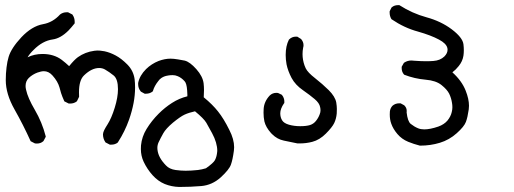

<svg xmlns="http://www.w3.org/2000/svg" viewBox="-20 -452 2040 762"><path d="M89.4 -224.6Q116.2 -237.8 148.9 -237.8Q193.4 -237.8 224.6 -214.8Q241.7 -201.7 254.4 -189.5Q274.9 -214.8 289.1 -225.1Q317.9 -245.6 354.5 -250.5Q361.3 -251.5 366.2 -251.5Q371.1 -251.5 377.7 -251Q384.3 -250.5 395 -248.5Q417 -243.7 439 -231.9Q461.9 -219.7 485.6 -195.8Q509.3 -171.9 514.2 -138.2Q516.1 -122.6 516.1 -104.5Q516.1 -45.4 492.2 22.9Q475.6 69.8 448.2 112.3L447.8 113.3Q437.5 122.1 421.4 122.1Q419.4 122.1 416 122.1L398.9 113.3L397.9 111.8Q388.7 98.1 388.7 81.1V80.6Q389.2 73.2 393.8 64Q398.4 54.7 407.2 41Q422.4 17.1 435.3 -24.4Q448.2 -65.9 448.2 -98.1Q448.2 -138.2 431.2 -152.3Q413.6 -166.5 396.5 -176.3Q386.2 -182.1 373.5 -182.1Q343.8 -182.1 313.5 -152.8Q293.5 -133.8 293.5 -85.9Q293.5 -78.1 293.9 -67.9L285.6 -50.8L284.2 -49.3Q273.4 -41 258.3 -41Q256.3 -41 252.9 -41L235.4 -49.8Q226.6 -69.3 222.4 -82.5Q218.3 -95.7 216.3 -104.5Q209.5 -128.9 188.5 -152.3Q173.3 -169.4 154.3 -169.4Q143.6 -169.4 128.9 -164.1Q108.9 -156.7 94.2 -142.6Q81.5 -129.9 81.5 -110.8Q81.5 -103.5 83.5 -95.7Q90.3 -63.5 118.2 -16.1Q147 33.2 161.1 87.9L161.6 90.8L152.8 107.4L151.9 108.4Q141.6 117.7 126.5 117.7Q123.5 117.7 118.7 117.2L101.6 108.4Q72.3 43.5 37.6 -17.8Q2.9 -79.1 2.9 -133.8Q2.9 -160.2 5.9 -184.3Q8.8 -208.5 14.2 -226.1Q24.4 -260.7 64.9 -304.2Q106.4 -348.1 150.4 -356Q189.5 -362.8 218.3 -394.5Q229.5 -403.3 244.6 -403.3Q246.6 -403.3 250 -403.3L267.1 -394.5L268.1 -393.1Q276.4 -380.9 276.4 -365.7Q276.4 -363.8 276.4 -359.4Q263.2 -342.8 252 -331.1Q220.7 -299.8 189 -295.4Q148.9 -290 113.3 -253.9Q98.1 -239.3 89.4 -224.6Z M539.1 139.6Q539.1 132.3 539.6 125Q543 90.3 561.5 60.1Q581.5 27.3 609.9 -1Q634.3 -25.4 662.6 -43.5Q691.4 -62 723.6 -69.8Q723.6 -70.3 723.6 -76.7Q723.6 -83 722.7 -93.8Q720.7 -121.6 712.4 -129.9Q699.7 -144 684.6 -149.9Q675.8 -153.8 665.5 -153.8Q655.3 -153.8 648.9 -152.6Q642.6 -151.4 639.9 -150.9Q637.2 -150.4 634.5 -149.4Q631.8 -148.4 629.6 -147.5Q627.4 -146.5 625.2 -145.3Q623 -144 620.6 -142.6Q613.3 -137.7 607.9 -129.9Q592.8 -110.8 587.4 -92.3L586.9 -90.3L585 -88.4Q574.2 -80.1 559.6 -80.1Q558.1 -80.1 554.2 -80.1L539.1 -88.4L538.1 -89.8Q528.3 -101.6 528.3 -118.2Q528.3 -121.1 528.3 -122.6Q534.2 -152.3 559.6 -177.7Q581.1 -198.7 609.4 -210Q634.3 -219.2 656.7 -219.2Q668.5 -219.2 686.3 -216.3Q704.1 -213.4 713.4 -211.4Q733.9 -206.1 759.3 -177.5Q784.7 -148.9 788.1 -121.1Q789.6 -107.9 789.6 -94Q789.6 -80.1 788.6 -65.9Q823.2 -37.6 845.2 -9.8Q868.2 19 890.1 63.5Q909.2 100.6 909.2 132.3Q909.2 139.6 908.2 146.5Q903.3 182.6 896.5 201.2Q889.6 221.2 856 252Q821.8 282.7 778.8 286.4Q735.8 290 691.4 290H690.9Q660.6 289.1 633.8 278.3Q606.9 267.1 585.4 243.2Q564 219.2 550.3 190.4Q539.1 166.5 539.1 139.6ZM604.5 135.3Q604.5 138.7 605 142.6Q606.9 158.7 615.2 173.8Q623.5 189 638.7 204.6Q652.3 219.2 676.8 222.7Q698.2 225.6 716.8 225.6Q738.3 225.6 765.6 222.7Q781.7 220.7 797.4 215.8Q827.1 194.8 833 183.6Q839.4 171.4 841.3 155.8Q842.3 150.9 842.3 147Q842.3 114.7 821.8 76.7Q809.6 53.7 798.8 35.2Q789.1 18.6 753.9 -10.3Q729.5 -4.9 712.6 2.9Q695.8 10.7 666.5 34.7Q638.2 58.6 627.9 77.1Q617.2 96.2 609.4 112.8Q604.5 123.5 604.5 135.3Z M1025.9 -4.9Q1025.9 -12.2 1026.4 -20Q1028.3 -49.3 1050.3 -72.8Q1061.5 -83.5 1076.7 -83.5Q1082 -83.5 1084.5 -82.5L1098.6 -75.7Q1104.5 -68.4 1106.4 -61.8Q1108.4 -55.2 1108.4 -51Q1108.4 -46.9 1108.4 -43L1106.9 -41.5Q1092.3 -20 1092.3 -2.4Q1092.3 13.2 1099.4 25.1Q1106.4 37.1 1127 43Q1147.5 48.8 1171.4 48.8Q1195.3 48.8 1210 44.4Q1224.1 40 1233.6 28.3Q1243.2 16.6 1248.5 2.4Q1252 -5.9 1252 -13.4Q1252 -21 1250.5 -26.9Q1247.6 -43 1228.8 -58.8Q1210 -74.7 1182.1 -94.2Q1152.3 -114.7 1137.2 -142.6Q1122.6 -170.4 1117.2 -196.8Q1113.8 -215.8 1113.8 -233.9Q1113.8 -269.5 1126.5 -294.4L1127.4 -295.4Q1138.7 -306.6 1154.3 -306.6Q1156.2 -306.6 1159.7 -306.6L1175.3 -296.9L1175.8 -295.9Q1184.6 -285.6 1184.6 -272.5Q1184.6 -267.6 1183.1 -262.7Q1180.7 -250 1180.7 -237.3Q1180.7 -214.8 1188.5 -192.4Q1190.9 -186.5 1193.4 -180.7Q1201.7 -164.1 1230 -142.1Q1260.3 -118.2 1284.7 -94.2Q1310.1 -68.8 1314.5 -45.4Q1316.9 -30.3 1316.9 -19.5Q1316.9 -8.8 1316.4 -1.5Q1314.5 19.5 1306.4 36.4Q1298.3 53.2 1273.2 78.4Q1248 103.5 1219.7 110.8Q1195.8 117.2 1169.4 117.2Q1161.6 117.2 1160.6 117.2Q1133.3 111.3 1106.4 106Q1080.1 100.6 1060.1 80.6L1055.7 76.2Q1034.7 52.7 1029.3 29.8Q1025.9 13.7 1025.9 -4.9Z M1526.9 2.4Q1526.9 -3.4 1527.3 -9.3Q1528.8 -22.9 1537.6 -32.2Q1548.8 -42 1564.5 -42Q1565.9 -42 1569.8 -42L1585 -33.7L1585.4 -32.7Q1594.2 -24.4 1594.2 -11.2Q1594.2 -8.8 1593.8 -5.9Q1597.7 29.3 1609.9 39.6Q1624 50.8 1639.2 57.1Q1649.9 61.5 1663.6 61.5Q1687 61.5 1719.7 50.3Q1742.7 42 1755.9 26.4Q1769 10.3 1772.9 -7.3Q1775.4 -17.1 1775.4 -26.1Q1775.4 -35.2 1773.9 -43.5Q1771 -63 1762.7 -80.1Q1754.4 -96.7 1732.2 -114.5Q1710 -132.3 1669.4 -135.7Q1625 -139.6 1584.5 -155.3L1583 -156.7Q1574.2 -167 1574.2 -181.6Q1574.2 -183.1 1574.2 -187L1583 -202.6L1584.5 -203.6Q1597.2 -211.9 1612.8 -211.9Q1618.7 -211.9 1625 -210.9Q1651.9 -209 1669.9 -209Q1688 -209 1699.7 -210Q1727.1 -211.9 1743.7 -228Q1756.3 -240.7 1756.3 -254.9Q1756.3 -267.6 1745.1 -278.8Q1736.8 -287.1 1722.2 -294.9Q1690.4 -312 1638.7 -326.7Q1584.5 -341.3 1534.2 -375.5L1533.2 -376.5Q1526.4 -388.2 1526.4 -401.9Q1526.4 -403.8 1526.4 -407.2L1533.7 -421.9L1534.7 -422.9Q1544.9 -431.6 1559.6 -431.6Q1561 -431.6 1564.9 -431.6Q1615.7 -398.9 1672.9 -383.3Q1730 -367.7 1772.5 -335.9Q1815.9 -303.2 1819.3 -276.4Q1820.8 -264.2 1820.8 -252.7Q1820.8 -241.2 1819.3 -231Q1815.9 -208.5 1800.3 -189.5Q1789.1 -175.3 1775.4 -165Q1813 -130.9 1828.1 -92.3Q1841.3 -59.1 1841.3 -32.2Q1841.3 -24.4 1840.3 -17.6Q1835.9 13.7 1829.1 31.7Q1822.3 50.3 1792.5 76.9Q1762.7 103.5 1725.6 114.7Q1688.5 126 1647.5 126H1646.5Q1621.6 119.6 1600.1 110.8Q1574.2 100.1 1557.1 79.8Q1540 59.6 1532.7 38.6Q1526.9 22.5 1526.9 2.4Z"/></svg>

Font: Bakudai
Style: Bold
Weight: 700
Version: Version 1.48